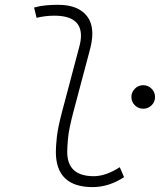

<svg xmlns="http://www.w3.org/2000/svg" viewBox="-20 -762 660 792"><path d="M362.3 9.8Q210.4 9.8 210.4 -135.7Q210.4 -157.2 214.4 -195.6Q218.3 -233.9 235.8 -300.3L307.1 -569.3Q314 -594.7 314 -614.7Q314 -697.3 204.1 -697.3Q167.5 -697.3 130.9 -688.5L120.6 -731Q145 -737.8 169.9 -740Q194.8 -742.2 219.7 -742.2Q302.7 -742.2 338.9 -695.3Q360.8 -667 360.8 -623Q360.8 -594.7 351.6 -559.6L282.7 -300.3Q264.2 -230 260.7 -192.1Q257.3 -154.3 257.3 -138.2Q255.9 -35.2 366.7 -35.2Q416 -35.2 474.1 -72.3L491.7 -31.2Q428.7 9.8 362.3 9.8ZM570.8 -313.5Q550.8 -313.5 536.4 -327.6Q522 -341.8 522 -361.8Q522 -381.8 536.4 -396.2Q550.8 -410.6 570.8 -410.6Q590.8 -410.6 605.2 -396.2Q619.6 -381.8 619.6 -361.8Q619.6 -341.8 605.2 -327.6Q590.8 -313.5 570.8 -313.5Z"/></svg>

Font: CaskaydiaCove NF ExtraLight
Style: Italic
Weight: 200
Italic angle: -10°
Designer: Aaron Bell
Foundry: Saja Typeworks
Version: Version 2111.001; VTT 6.35;Nerd Fonts 3.2.1